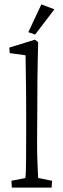

<svg xmlns="http://www.w3.org/2000/svg" viewBox="-20 -857 289 877"><path d="M34.2 0 32.2 -31.2 95.7 -43.9Q97.7 -55.7 98.1 -75.2Q98.6 -94.7 99.1 -132.3Q99.6 -169.9 99.6 -234.4V-355.5Q99.6 -393.6 99.1 -435.1Q98.6 -476.6 98.1 -513.7Q97.7 -550.8 97.2 -575.7Q96.7 -600.6 96.7 -604.5L24.4 -614.3L22.5 -639.6L139.6 -675.8L154.3 -664.1Q153.3 -622.1 152.3 -580.6Q151.4 -539.1 150.9 -488.3Q150.4 -437.5 150.4 -368.2L149.4 -204.1Q149.4 -151.4 151.4 -106Q153.3 -60.5 154.3 -43.9L217.8 -31.2L215.8 0ZM140.6 -699.2 109.4 -710 168.9 -836.9 228.5 -814.5Z"/></svg>

Font: Crimson Pro ExtraLight
Style: Regular
Weight: 250
Designer: Jacques Le Bailly
Foundry: Baron von Fonthausen
Version: Version 1.003